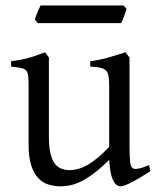

<svg xmlns="http://www.w3.org/2000/svg" viewBox="-20 -657 570 692"><path d="M522 -40Q503.9 -28.3 487.3 -18.3Q470.7 -8.3 456.5 -1Q442.4 6.3 431.6 10.5Q420.9 14.6 415 14.6Q397.9 14.6 387.2 -8.1Q376.5 -30.8 373.5 -81.1Q343.3 -50.8 318.1 -32Q293 -13.2 271.7 -2.9Q250.5 7.3 232.7 11Q214.8 14.6 199.2 14.6Q176.3 14.6 155.3 8.3Q134.3 2 118.2 -14.9Q102.1 -31.7 92.5 -61Q83 -90.3 83 -136.2V-347.2Q83 -370.6 81.5 -383.5Q80.1 -396.5 74 -403.1Q67.9 -409.7 55.2 -412.1Q42.5 -414.6 20 -417V-436.5Q37.6 -438.5 53 -441.4Q68.4 -444.3 82.8 -448.2Q97.2 -452.1 111.8 -457.3Q126.5 -462.4 142.6 -468.8L156.2 -449.7V-163.1Q156.2 -128.9 161.4 -106Q166.5 -83 176 -69.3Q185.5 -55.7 199.5 -49.8Q213.4 -43.9 231 -43.9Q246.6 -43.9 262.9 -48.6Q279.3 -53.2 296.6 -63.2Q314 -73.2 333 -89.1Q352.1 -105 373.5 -127.9V-347.2Q373.5 -369.1 371.3 -382.3Q369.1 -395.5 361.8 -402.8Q354.5 -410.2 341.1 -413.1Q327.6 -416 305.2 -417V-436.5Q340.3 -440.9 372.6 -450.2Q404.8 -459.5 432.1 -468.8L446.8 -449.7V-124Q446.8 -93.8 449 -74.7Q451.2 -55.7 458 -50.8Q463.9 -46.9 478 -49.1Q492.2 -51.3 517.1 -62ZM436 -625.5Q435.1 -620.1 432.6 -613Q430.2 -606 427.2 -598.9Q424.3 -591.8 421.6 -585Q418.9 -578.1 417 -573.7H116.7L106 -585.9Q106.9 -591.3 109.4 -598.1Q111.8 -605 114.7 -612.1Q117.7 -619.1 120.6 -625.7Q123.5 -632.3 126 -637.2H425.3Z"/></svg>

Font: Gentium Plus Viet
Style: Regular
Weight: 400
Designer: J. Victor Gaultney, Annie Olsen, Iska Routamaa, Becca Hirsbrunner
Foundry: SIL International
Version: Version 5.000